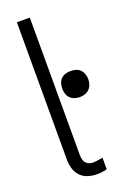

<svg xmlns="http://www.w3.org/2000/svg" viewBox="-145 -783 549 838"><g transform="rotate(-20 129.5 -363.5)"><path d="M152 8Q132 8 111.5 1.5Q91 -5 77 -20Q63 -35 57 -55Q51 -75 51 -96V-735H111V-96Q111 -87 113 -77.5Q115 -68 120.5 -61Q126 -54 134.5 -50Q143 -46 152 -46Q165 -46 177 -48Q189 -50 200 -52V2Q189 5 177 6.5Q165 8 152 8ZM198 -334Q186 -334 174 -338Q162 -342 153.5 -350.5Q145 -359 141.5 -371Q138 -383 138 -395Q138 -407 141.5 -419Q145 -431 153.5 -439.5Q162 -448 174 -451.5Q186 -455 198 -455Q211 -455 222.5 -451.5Q234 -448 242.5 -439.5Q251 -431 255 -419Q259 -407 259 -395Q259 -383 255 -371Q251 -359 242.5 -350.5Q234 -342 222.5 -338Q211 -334 198 -334Z"/></g></svg>

Font: Iosevka QP Light
Style: Regular
Weight: 300
Designer: Belleve Invis
Foundry: Belleve Invis
Version: Version 20.0.0; ttfautohint (v1.8.4)